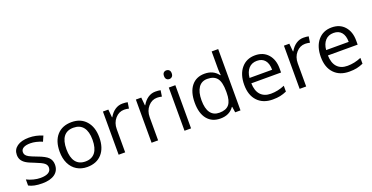

<svg xmlns="http://www.w3.org/2000/svg" viewBox="-28 -1493 4330 2236"><g transform="rotate(-20 2136.5 -375.0)"><path d="M431.2 -146Q431.2 -71.3 375.5 -30.8Q319.8 9.8 219.2 9.8Q112.8 9.8 53.2 -23.9V-99.1Q91.8 -79.6 136 -68.4Q180.2 -57.1 221.2 -57.1Q284.7 -57.1 318.8 -77.4Q353 -97.7 353 -139.2Q353 -170.4 325.9 -192.6Q298.8 -214.8 220.2 -245.1Q145.5 -272.9 114 -293.7Q82.5 -314.5 67.1 -340.8Q51.8 -367.2 51.8 -403.8Q51.8 -469.2 105 -507.1Q158.2 -544.9 251 -544.9Q337.4 -544.9 419.9 -509.8L391.1 -443.8Q310.5 -477.1 245.1 -477.1Q187.5 -477.1 158.2 -459Q128.9 -440.9 128.9 -409.2Q128.9 -387.7 139.9 -372.6Q150.9 -357.4 175.3 -343.8Q199.7 -330.1 269 -304.2Q364.3 -269.5 397.7 -234.4Q431.2 -199.2 431.2 -146Z M1024.9 -268.1Q1024.9 -137.2 959 -63.7Q893.1 9.8 776.9 9.8Q705.1 9.8 649.4 -23.9Q593.8 -57.6 563.5 -120.6Q533.2 -183.6 533.2 -268.1Q533.2 -398.9 598.6 -471.9Q664.1 -544.9 780.3 -544.9Q892.6 -544.9 958.7 -470.2Q1024.9 -395.5 1024.9 -268.1ZM617.2 -268.1Q617.2 -165.5 658.2 -111.8Q699.2 -58.1 778.8 -58.1Q858.4 -58.1 899.7 -111.6Q940.9 -165 940.9 -268.1Q940.9 -370.1 899.7 -423.1Q858.4 -476.1 777.8 -476.1Q698.2 -476.1 657.7 -423.8Q617.2 -371.6 617.2 -268.1Z M1411.1 -544.9Q1446.8 -544.9 1475.1 -539.1L1463.9 -463.9Q1430.7 -471.2 1405.3 -471.2Q1340.3 -471.2 1294.2 -418.5Q1248 -365.7 1248 -287.1V0H1167V-535.2H1233.9L1243.2 -436H1247.1Q1276.9 -488.3 1318.8 -516.6Q1360.8 -544.9 1411.1 -544.9Z M1819.3 -544.9Q1855 -544.9 1883.3 -539.1L1872.1 -463.9Q1838.9 -471.2 1813.5 -471.2Q1748.5 -471.2 1702.4 -418.5Q1656.2 -365.7 1656.2 -287.1V0H1575.2V-535.2H1642.1L1651.4 -436H1655.3Q1685.1 -488.3 1727.1 -516.6Q1769 -544.9 1819.3 -544.9Z M2064.5 0H1983.4V-535.2H2064.5ZM1976.6 -680.2Q1976.6 -708 1990.2 -720.9Q2003.9 -733.9 2024.4 -733.9Q2043.9 -733.9 2058.1 -720.7Q2072.3 -707.5 2072.3 -680.2Q2072.3 -652.8 2058.1 -639.4Q2043.9 -626 2024.4 -626Q2003.9 -626 1990.2 -639.4Q1976.6 -652.8 1976.6 -680.2Z M2600.6 -71.8H2596.2Q2540 9.8 2428.2 9.8Q2323.2 9.8 2264.9 -62Q2206.5 -133.8 2206.5 -266.1Q2206.5 -398.4 2265.1 -471.7Q2323.7 -544.9 2428.2 -544.9Q2537.1 -544.9 2595.2 -465.8H2601.6L2598.1 -504.4L2596.2 -542V-759.8H2677.2V0H2611.3ZM2438.5 -58.1Q2521.5 -58.1 2558.8 -103.3Q2596.2 -148.4 2596.2 -249V-266.1Q2596.2 -379.9 2558.3 -428.5Q2520.5 -477.1 2437.5 -477.1Q2366.2 -477.1 2328.4 -421.6Q2290.5 -366.2 2290.5 -265.1Q2290.5 -162.6 2328.1 -110.4Q2365.7 -58.1 2438.5 -58.1Z M3075.2 9.8Q2956.5 9.8 2887.9 -62.5Q2819.3 -134.8 2819.3 -263.2Q2819.3 -392.6 2883.1 -468.8Q2946.8 -544.9 3054.2 -544.9Q3154.8 -544.9 3213.4 -478.8Q3272 -412.6 3272 -304.2V-252.9H2903.3Q2905.8 -158.7 2950.9 -109.9Q2996.1 -61 3078.1 -61Q3164.6 -61 3249 -97.2V-24.9Q3206.1 -6.3 3167.7 1.7Q3129.4 9.8 3075.2 9.8ZM3053.2 -477.1Q2988.8 -477.1 2950.4 -435.1Q2912.1 -393.1 2905.3 -318.8H3185.1Q3185.1 -395.5 3150.9 -436.3Q3116.7 -477.1 3053.2 -477.1Z M3654.3 -544.9Q3689.9 -544.9 3718.3 -539.1L3707 -463.9Q3673.8 -471.2 3648.4 -471.2Q3583.5 -471.2 3537.4 -418.5Q3491.2 -365.7 3491.2 -287.1V0H3410.2V-535.2H3477.1L3486.3 -436H3490.2Q3520 -488.3 3562 -516.6Q3604 -544.9 3654.3 -544.9Z M4024.4 9.8Q3905.8 9.8 3837.2 -62.5Q3768.6 -134.8 3768.6 -263.2Q3768.6 -392.6 3832.3 -468.8Q3896 -544.9 4003.4 -544.9Q4104 -544.9 4162.6 -478.8Q4221.2 -412.6 4221.2 -304.2V-252.9H3852.5Q3855 -158.7 3900.1 -109.9Q3945.3 -61 4027.3 -61Q4113.8 -61 4198.2 -97.2V-24.9Q4155.3 -6.3 4116.9 1.7Q4078.6 9.8 4024.4 9.8ZM4002.4 -477.1Q3938 -477.1 3899.7 -435.1Q3861.3 -393.1 3854.5 -318.8H4134.3Q4134.3 -395.5 4100.1 -436.3Q4065.9 -477.1 4002.4 -477.1Z"/></g></svg>

Font: f01836669
Style: Regular
Weight: 400
Foundry: Ascender Corporation
Version: Version 1.10